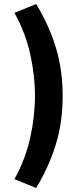

<svg xmlns="http://www.w3.org/2000/svg" viewBox="-20 -756 400 956"><path d="M160 180 52 136Q106 38 130 -68.5Q154 -175 154 -278Q154 -382 130 -488.5Q106 -595 52 -692L160 -736Q223 -633 257.5 -521.5Q292 -410 292 -278Q292 -146 257.5 -35Q223 76 160 180Z"/></svg>

Font: Assistant ExtraLight ExtraBold
Style: Regular
Weight: 800
Version: Version 3.000